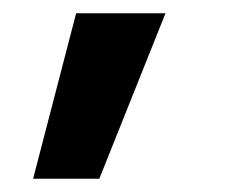

<svg xmlns="http://www.w3.org/2000/svg" viewBox="-20 -140 340 290"><path d="M30 130 95 -120H230L130 130Z"/></svg>

Font: Xolonium
Style: Regular
Weight: 400
Designer: Severin Meyer
Version: Version 4.2